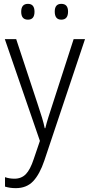

<svg xmlns="http://www.w3.org/2000/svg" viewBox="-20 -801 463 996"><path d="M5 -598H64L175 -262Q189 -220 198 -190.5Q207 -161 212 -136H215Q221 -161 231 -193Q241 -225 253 -261L362 -598H421L210 32Q186 103 152 139Q118 175 62 175Q46 175 32.5 173Q19 171 6 167V118Q17 122 29.5 124Q42 126 55 126Q91 126 114 102.5Q137 79 155 24L187 -70ZM90 -740Q90 -781 125 -781Q159 -781 159 -740Q159 -699 125 -699Q90 -699 90 -740ZM264 -741Q264 -781 298 -781Q333 -781 333 -741Q333 -699 298 -699Q264 -699 264 -741Z"/></svg>

Font: Noto Sans Malayalam UI SemiCondensed Light
Style: Regular
Weight: 300
Width: 4
Designer: Jelle Bosma - Monotype Design Team
Foundry: Monotype Imaging Inc.
Version: Version 2.104; ttfautohint (v1.8.4.7-5d5b)